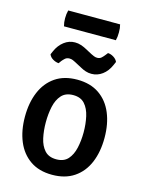

<svg xmlns="http://www.w3.org/2000/svg" viewBox="-127 -927 775 1017"><g transform="rotate(15 260.0 -418.5)"><path d="M478.5 -247Q478.5 -170 453.8 -111.2Q429 -52.5 380.2 -19.5Q331.5 13.5 260 13.5Q188 13.5 139.5 -20Q91 -53.5 66.5 -112.2Q42 -171 42 -247Q42 -324 66.8 -382.8Q91.5 -441.5 140 -474.8Q188.5 -508 260 -508Q332 -508 380.8 -474.5Q429.5 -441 454 -382.2Q478.5 -323.5 478.5 -247ZM156.5 -247Q156.5 -201.5 165.2 -161.2Q174 -121 196.5 -96.2Q219 -71.5 260.5 -71.5Q301.5 -71.5 323.8 -96.2Q346 -121 355 -161.2Q364 -201.5 364 -247Q364 -292.5 355 -333Q346 -373.5 323.8 -398.5Q301.5 -423.5 260.5 -423.5Q219 -423.5 196.5 -398.5Q174 -373.5 165.2 -333Q156.5 -292.5 156.5 -247ZM223 -595.5Q218 -598.5 209.2 -602Q200.5 -605.5 190.5 -605.5Q176 -605.5 166.5 -596.8Q157 -588 151.5 -581L141 -566.5Q125 -567.5 109.2 -576.8Q93.5 -586 87.5 -601L96 -620.5Q111 -654.5 137.8 -675Q164.5 -695.5 197 -695.5Q215 -695.5 230.2 -690.2Q245.5 -685 255 -680L297.5 -657.5Q303 -655 311.8 -651Q320.5 -647 330.5 -647Q344.5 -647 353.5 -655.2Q362.5 -663.5 369 -672L380 -686Q395.5 -685.5 411.2 -675.8Q427 -666 433 -651.5L424.5 -632Q409 -596.5 382.2 -576.8Q355.5 -557 323 -557Q306 -557 291.5 -561.8Q277 -566.5 265.5 -573ZM118 -762.5Q115 -773.5 113.8 -783.2Q112.5 -793 112.5 -805.5Q112.5 -818 113.8 -828Q115 -838 118 -849.5H402.5Q405.5 -838 406.5 -828.8Q407.5 -819.5 407.5 -806Q407.5 -781.5 402.5 -762.5Z"/></g></svg>

Font: Signika Negative Light Medium
Style: Regular
Weight: 500
Version: Version 2.001